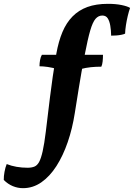

<svg xmlns="http://www.w3.org/2000/svg" viewBox="-170 -734 699 1002"><path d="M393.4 -714Q433.5 -714 463.9 -707.8Q494.3 -701.6 508.9 -692.7Q502.4 -675 496.7 -650.8Q490.9 -626.5 487.2 -602.3Q483.4 -578 482.9 -558.5Q476.3 -555 463.6 -552.5Q450.9 -549.9 436.6 -548.9Q422.3 -547.9 410.1 -547.9Q409.6 -576.1 405.5 -600Q401.5 -623.9 392.2 -638.4Q382.9 -652.9 363.9 -652.9Q343.6 -652.9 328.7 -635.9Q313.8 -618.9 300.9 -574.8Q288 -530.7 272.1 -448Q253.7 -352.8 241.8 -277.7Q229.8 -202.7 220.3 -143.6Q207.8 -63.1 183.4 7.8Q159 78.8 124.5 132.7Q89.9 186.7 46 217.3Q2.1 248 -50.3 248Q-77 248 -102.9 237.5Q-128.7 226.9 -150.3 205.2Q-150.8 185.6 -146.4 162.5Q-142.1 139.4 -135 122.2Q-111.4 131.8 -83.5 136.6Q-55.5 141.4 -26 141.4Q-5.4 141.4 9.2 135.6Q23.8 129.9 34.1 111.3Q44.3 92.6 52.7 55Q61.2 17.3 69 -46.5Q78.3 -121.6 90.6 -224.5Q103 -327.4 124 -454Q135.5 -518.4 155.9 -566.9Q176.3 -615.3 208.5 -648.1Q240.8 -680.9 286.1 -697.5Q331.5 -714 393.4 -714ZM48.6 -448H132.3L128.5 -373.8Q103.2 -381 79.1 -384.6Q55 -388.1 36.1 -388.1Q36.1 -404.3 39.1 -420.8Q42.1 -437.3 48.6 -448ZM256.1 -448H367.4Q367.4 -430.7 365.7 -413.7Q363.9 -396.6 358.9 -386Q329.9 -386 303.7 -383.3Q277.5 -380.5 252.3 -373.8Z"/></svg>

Font: Vollkorn
Style: Italic
Weight: 400
Italic angle: -11°
Designer: Friedrich Althausen
Foundry: Friedrich Althausen
Version: Version 5.001